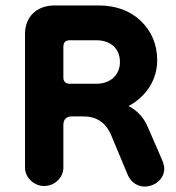

<svg xmlns="http://www.w3.org/2000/svg" viewBox="-20 -668 648 706"><path d="M142 16C181 16 213 -15 213 -51V-208C213 -229 224 -240 245 -240H286C334 -240 369 -219 390 -168L451 -22C464 5 488 18 512 18C548 18 584 -9 584 -48C584 -57 581 -67 576 -80L523 -202C508 -238 482 -263 453 -278C521 -315 558 -378 558 -446C558 -504 538 -552 498 -591C458 -629 406 -648 341 -648H181C114 -648 72 -605 72 -544V-51C72 -15 105 16 142 16ZM237 -360C221 -360 213 -368 213 -384V-496C213 -512 221 -520 237 -520H334C387 -520 421 -489 421 -440C421 -393 387 -360 334 -360Z"/></svg>

Font: Dongle
Style: Bold
Weight: 700
Designer: Yanghee Ryu
Foundry: Yanghee Ryu
Version: Version 2.000